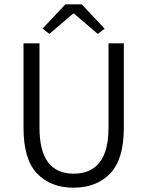

<svg xmlns="http://www.w3.org/2000/svg" viewBox="-20 -858 683 890"><path d="M209 -701 177 -725 283 -838H359L465 -725L433 -701L323 -795H319ZM89 -266V-657H163V-266Q163 -53 321 -53Q483 -53 483 -266V-657H554V-266Q554 -119 490.5 -53.5Q427 12 321 12Q215 12 152 -53.5Q89 -119 89 -266Z"/></svg>

Font: Assistant
Style: Regular
Weight: 400
Designer: Hebrew By Ben Nathan, Latin by Paul Hunt
Version: Version 2.001;PS 002.001;hotconv 1.0.88;makeotf.lib2.5.64775